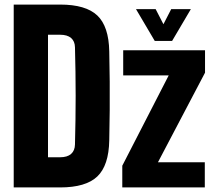

<svg xmlns="http://www.w3.org/2000/svg" viewBox="-20 -820 936 840"><path d="M40 0V-800H243Q355.5 -800 405.8 -752.2Q456 -704.5 458 -595Q459.5 -525.5 460 -463Q460.5 -400.5 460 -338Q459.5 -275.5 458 -206Q456 -96 405.8 -48Q355.5 0 243 0ZM190 -132H243Q274.5 -132 291 -146.5Q307.5 -161 308 -188Q309.5 -241.5 310.2 -294.5Q311 -347.5 311 -400.5Q311 -453.5 310.2 -506.8Q309.5 -560 308 -613Q307.5 -639.5 291 -653.8Q274.5 -668 243 -668H190ZM515 0V-95L718 -490H519V-600H877V-502L671 -110H876V0ZM657 -641 575 -780H661L695 -714L729 -780H815L733 -641Z"/></svg>

Font: Big Shoulders Display Thin Black
Style: Regular
Weight: 900
Version: Version 2.002